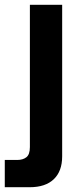

<svg xmlns="http://www.w3.org/2000/svg" viewBox="-63 -581 341 803"><path d="M-43 202V88H9Q33 88 47.5 76.5Q62 65 62 34V-561H197V73Q197 135 162 168.5Q127 202 61 202Z"/></svg>

Font: Open Sauce One
Style: Bold
Weight: 700
Designer: Alfredo Marco Pradil
Foundry: Creative Sauce Fz LLC
Version: Version 1.477